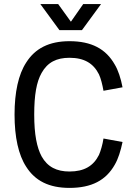

<svg xmlns="http://www.w3.org/2000/svg" viewBox="-20 -910 653 937"><path d="M177 -890 270 -763H380L473 -890H386L326 -804L264 -890ZM319 7C427 7 497 -30 540 -106C557 -135 569 -174 578 -217L485 -234C481 -206 471 -172 463 -154C436 -100 391 -73 319 -73C257 -73 212 -95 183 -147C160 -190 147 -253 147 -351C147 -446 158 -510 183 -554C212 -606 256 -628 319 -628C391 -628 436 -601 463 -547C472 -528 480 -496 485 -467L578 -484C570 -527 556 -569 540 -595C497 -671 427 -709 319 -709C219 -709 151 -673 108 -605C70 -547 51 -460 51 -351C51 -241 70 -154 108 -96C151 -28 219 7 319 7Z"/></svg>

Font: Arthouse Owned Medium
Style: Regular
Weight: 500
Designer: Jeremy Tribby
Foundry: Tribby Type
Version: Version 1.000;PS 001.000;hotconv 1.0.88;makeotf.lib2.5.64775